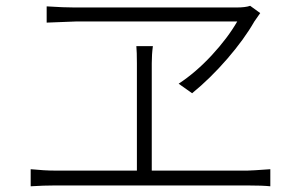

<svg xmlns="http://www.w3.org/2000/svg" viewBox="-20 -696 1040 669"><path d="M806.6 -621.1H243.2L142.6 -617.2V-673.8Q203.1 -669.9 241.2 -669.9H802.7Q835.9 -669.9 851.6 -675.8L886.7 -650.4L866.2 -621.1Q831.1 -559.6 772 -491.2Q712.9 -422.9 649.4 -371.1L602.5 -404.3Q662.1 -443.4 717.8 -503.4Q773.4 -563.5 806.6 -621.1ZM508.8 -101.6H842.8Q855.5 -101.6 921.9 -106.4V-46.9Q894.5 -49.8 842.8 -49.8H170.9Q132.8 -49.8 86.9 -46.9V-106.4Q135.7 -101.6 170.9 -101.6H457V-475.6Q457 -515.6 455.1 -535.2H512.7Q508.8 -506.8 508.8 -475.6Z"/></svg>

Font: GenEi Gothic M Light
Style: Regular
Weight: 300
Designer: o_tamon (Modified); [Source Han Sans]
Ryoko NISHIZUKA  (kana & ideographs); Paul D. Hunt (Latin, Greek & Cyrillic); Wenl
Version: Version 1.1a;Original Version 1.004